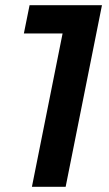

<svg xmlns="http://www.w3.org/2000/svg" viewBox="-20 -720 421 740"><path d="M103 0 232 -645 278 -591H72L94 -700H373L233 0Z"/></svg>

Font: MOST Montserrat SemiBold
Style: Italic
Weight: 600
Italic angle: -11.3°
Designer: Julieta Ulanovsky
Foundry: Julieta Ulanovsky
Version: Version 8.000;March 11, 2024;FontCreator 15.0.0.2926 64-bit